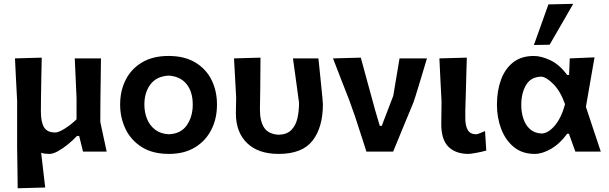

<svg xmlns="http://www.w3.org/2000/svg" viewBox="-20 -810 3254 1026"><path d="M74.5 196Q74 144 73.2 91Q72.5 38 71.5 -25V-272Q68 -340.5 65.2 -392.2Q62.5 -444 60 -498L203 -502Q202 -454 200.8 -397.2Q199.5 -340.5 199 -287L198.5 -214.5Q198.5 -158 215.2 -130Q232 -102 275.5 -102Q293 -102 326.5 -123Q360 -144 389 -172.5V-287Q386.5 -343.5 384.2 -393.8Q382 -444 379.5 -498H519.5Q519 -440 518.2 -390Q517.5 -340 516.5 -272L516 -158.5Q524.5 -120 532.2 -82.5Q540 -45 550 0H423.5Q418.5 -20.5 413.2 -41.8Q408 -63 403 -83.5H391.5Q370.5 -61 343.5 -39Q316.5 -17 290 -2.2Q263.5 12.5 243 12.5Q219 12.5 200 6.5Q205.5 55 210.8 100Q216 145 221.5 192Z M883 12.5Q795 12.5 737 -24.5Q679 -61.5 650.5 -121.5Q622 -181.5 622 -251Q622 -325.5 652 -384.2Q682 -443 739.8 -477Q797.5 -511 880.5 -511Q965.5 -511 1023.2 -476.5Q1081 -442 1110.2 -383.2Q1139.5 -324.5 1139.5 -251Q1139.5 -176 1109.2 -116.5Q1079 -57 1021.5 -22.2Q964 12.5 883 12.5ZM882.5 -92.5Q947.5 -95.5 978.8 -141.5Q1010 -187.5 1010 -251Q1010 -319.5 977 -360.5Q944 -401.5 882.5 -406Q817.5 -403 784.5 -359.8Q751.5 -316.5 751.5 -251Q751.5 -209.5 766 -174Q780.5 -138.5 809.8 -116.5Q839 -94.5 882.5 -92.5Z M1469 12.5Q1360 12.5 1300.2 -45.5Q1240.5 -103.5 1240.5 -204.5Q1240.5 -229 1241.2 -248.8Q1242 -268.5 1242 -287.5Q1238.5 -350 1236 -398.8Q1233.5 -447.5 1230.5 -498L1372 -502Q1371.5 -417 1370.8 -345.2Q1370 -273.5 1369 -224Q1369 -161 1392.2 -126.8Q1415.5 -92.5 1470.5 -90Q1513 -91.5 1536.5 -115Q1560 -138.5 1569 -176.8Q1578 -215 1578 -261Q1570.5 -315.5 1561.8 -380.5Q1553 -445.5 1545.5 -498H1681.5Q1684.5 -470 1688.5 -430.5Q1692.5 -391 1696.5 -352.2Q1700.5 -313.5 1703 -285.8Q1705.5 -258 1705.5 -253Q1705.5 -130 1650.5 -58.8Q1595.5 12.5 1469 12.5Z M1938 0Q1923 -46.5 1907.5 -94.8Q1892 -143 1877 -188.5L1845.5 -277Q1824 -331.5 1802.2 -387.5Q1780.5 -443.5 1759.5 -498L1908 -502Q1924.5 -442 1945.2 -365.5Q1966 -289 1985.5 -218.5L2009.5 -137.5H2020L2081.5 -298Q2098.5 -398 2115 -498H2261.5Q2252 -466.5 2240.5 -427.8Q2229 -389 2217.8 -352.8Q2206.5 -316.5 2198.8 -291Q2191 -265.5 2188.5 -260.5Q2161.5 -195.5 2134.5 -130.2Q2107.5 -65 2081 0Z M2483.5 12.5Q2415.5 12.5 2376.8 -25.2Q2338 -63 2338 -147.5Q2338 -185 2338.8 -211.2Q2339.5 -237.5 2339.5 -267Q2336 -336.5 2333.2 -389.8Q2330.5 -443 2328 -498L2474.5 -502Q2473 -450.5 2471.5 -396.8Q2470 -343 2468.8 -296.2Q2467.5 -249.5 2466.5 -220V-178Q2466.5 -137.5 2479.8 -115Q2493 -92.5 2524.5 -92.5Q2530 -92.5 2543.2 -97.8Q2556.5 -103 2572 -109.5L2578.5 -5.5Q2553 2 2522.8 7.2Q2492.5 12.5 2483.5 12.5Z M2837.5 12.5Q2770 12.5 2725.2 -24.8Q2680.5 -62 2658 -121.8Q2635.5 -181.5 2635.5 -250Q2635.5 -324 2657 -383.2Q2678.5 -442.5 2722.2 -476.8Q2766 -511 2833 -511Q2872 -511 2921 -488Q2970 -465 3010.5 -409.5H3021Q3022 -434.5 3023 -456.5Q3024 -478.5 3024.5 -498L3157 -503.5Q3145.5 -437.5 3133.5 -369Q3121.5 -300.5 3111 -239Q3130.5 -179.5 3150.5 -119.8Q3170.5 -60 3190.5 0H3054.5Q3046 -24 3037.5 -47.2Q3029 -70.5 3020 -95.5H3011Q2972 -42 2925 -14.8Q2878 12.5 2837.5 12.5ZM2875 -96.5Q2910 -98 2944.8 -139Q2979.5 -180 2999.5 -253Q2975 -322.5 2937 -360.8Q2899 -399 2871.5 -400.5Q2816 -398.5 2790.8 -355.2Q2765.5 -312 2765.5 -249Q2765.5 -210 2776.8 -175.8Q2788 -141.5 2812.2 -119.8Q2836.5 -98 2875 -96.5ZM2833 -569.5Q2852.5 -623.5 2871.8 -677.8Q2891 -732 2910.5 -786.5L3043 -789.5Q3025.5 -758.5 3003.5 -720.5Q2981.5 -682.5 2959 -643.5Q2936.5 -604.5 2917 -571Z"/></svg>

Font: Commissioner Loud SemiBold
Style: Regular
Weight: 600
Designer: Kostas Bartsokas
Foundry: Kostas Bartsokas
Version: Version 1.000; ttfautohint (v1.8.3)